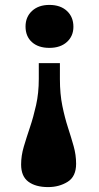

<svg xmlns="http://www.w3.org/2000/svg" viewBox="-20 -551 404 782"><path d="M224 -294V-229Q224 -168 234 -119.5Q244 -71 257 -31Q270 9 280 44.5Q290 80 290 116Q290 168 255.5 189.5Q221 211 176 211Q125 211 95.5 189Q66 167 66 119Q66 83 77 46Q88 9 102 -32.5Q116 -74 127 -123Q138 -172 138 -230V-294ZM181 -531Q226 -531 252.5 -506.5Q279 -482 279 -442Q279 -404 252.5 -380Q226 -356 181 -356Q136 -356 110 -379.5Q84 -403 84 -443Q84 -482 110.5 -506.5Q137 -531 181 -531Z"/></svg>

Font: Literata 36pt ExtraBold
Style: Regular
Weight: 800
Designer: Latin by Veronika Burian and Jose Scaglione. Greek by Irene Vlachou. Cyrillic by Vera Evstafieva.
Foundry: TypeTogether
Version: Version 3.002